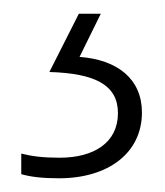

<svg xmlns="http://www.w3.org/2000/svg" viewBox="-20 -20 240 280"><path d="M187 144C187 95 151 67 96 63L127 0H95L52 85C119 87 152 104 152 145C152 188 117 210 67 210C43 210 27 208 11 204V234C25 238 42 240 66 240C138 240 187 203 187 144Z"/></svg>

Font: Noto Sans Tamil ExtraLight
Style: Regular
Weight: 200
Designer: Jelle Bosma - Monotype Design Team
Foundry: Monotype Imaging Inc.
Version: Version 2.004